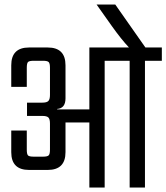

<svg xmlns="http://www.w3.org/2000/svg" viewBox="-20 -833 739 853"><path d="M699 -622V-563H624V0H556V-563H445V0H377V-289H271V-157Q271 -78 192 -78H109Q30 -78 30 -157V-253H99V-168Q99 -148 104.5 -142.5Q110 -137 130 -137H171Q190 -137 196 -142.5Q202 -148 202 -168V-284Q202 -304 195 -311Q188 -318 168 -318H100V-377H168Q188 -377 195 -384.5Q202 -392 202 -411V-532Q202 -552 196 -557.5Q190 -563 171 -563H130Q110 -563 104.5 -557.5Q99 -552 99 -532V-447H30V-543Q30 -622 109 -622H192Q271 -622 271 -543V-396Q271 -352 234 -349V-347H377V-622H553Q519 -658 477 -717L409 -813H492L626 -622Z"/></svg>

Font: Teko Light
Style: Regular
Weight: 300
Designer: Manushi Parikh, Jonny Pinhorn
Foundry: Indian Type Foundry
Version: Version 1.105;PS 1.0;hotconv 1.0.78;makeotf.lib2.5.61930; tt